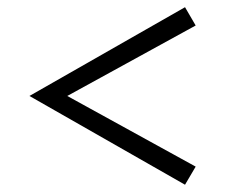

<svg xmlns="http://www.w3.org/2000/svg" viewBox="-20 -593 635 528"><path d="M488.8 -85 61 -329.1 488.8 -573.2 518.1 -522.9 165 -329.1 518.1 -134.8Z"/></svg>

Font: HK Grotesk Light
Style: Regular
Weight: 300
Designer: Alfredo Marco Pradil and Stefan Peev
Foundry: Hanken Design Co.
Version: Version 1.045;PS 001.045;hotconv 1.0.88;makeotf.lib2.5.64775